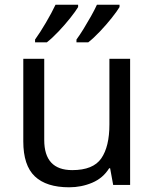

<svg xmlns="http://www.w3.org/2000/svg" viewBox="-20 -786 658 816"><path d="M533 -536V0H461L448 -71H444Q418 -29 372 -9.5Q326 10 274 10Q177 10 128 -36.5Q79 -83 79 -185V-536H168V-191Q168 -63 287 -63Q376 -63 410.5 -113Q445 -163 445 -257V-536ZM488 -756Q478 -739 455 -710Q432 -681 405 -652.5Q378 -624 355 -606H305V-618Q319 -637 335 -663Q351 -689 366.5 -716.5Q382 -744 392 -766H488ZM312 -756Q302 -739 279 -710Q256 -681 229 -652.5Q202 -624 179 -606H129V-618Q150 -647 175 -689.5Q200 -732 216 -766H312Z"/></svg>

Font: Noto Sans Old Permic
Style: Regular
Weight: 400
Designer: Monotype Design Team
Foundry: Monotype Imaging Inc.
Version: Version 2.001; ttfautohint (v1.8.4.7-5d5b)